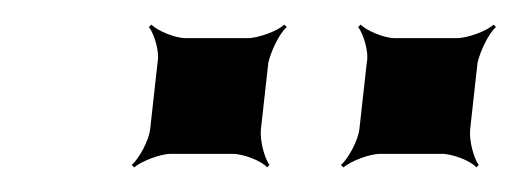

<svg xmlns="http://www.w3.org/2000/svg" viewBox="-20 -690 423 156"><path d="M192 -585 198 -639C200 -648 207 -663 213 -668L211 -670C206 -665 190 -659 181 -659H131C122 -659 108 -665 103 -670L101 -668C105 -663 110 -648 108 -639L102 -585C101 -576 93 -561 87 -556L89 -554C95 -559 110 -565 119 -565H169C178 -565 193 -559 197 -554L199 -556C195 -561 191 -576 192 -585ZM362 -585 368 -639C370 -648 377 -663 383 -668L381 -670C376 -665 360 -659 351 -659H301C292 -659 278 -665 273 -670L271 -668C275 -663 280 -648 278 -639L272 -585C271 -576 263 -561 257 -556L259 -554C265 -559 280 -565 289 -565H339C348 -565 363 -559 367 -554L369 -556C365 -561 361 -576 362 -585Z"/></svg>

Font: Gamestation Storm Oblique 
Style: Italic
Weight: 400
Designer: Jonas Hecksher
Foundry: Jonas Hecksher, Playtypeª, e-types AS
Version: Version 1.003